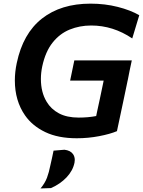

<svg xmlns="http://www.w3.org/2000/svg" viewBox="-20 -747 784 1054"><path d="M678.5 -295V-294Q678 -291.5 677.5 -289.5Q669.5 -252 659.5 -203.5Q632.5 -79 622 -27Q584 -11 524 0.5Q464 12 401.5 12Q299 12 228.2 -22Q157.5 -56 117.5 -113.5Q61.5 -194 61.5 -305.5Q61.5 -352 72 -401Q106 -563 210.2 -645Q314.5 -727 477 -727Q556 -727 626 -709.2Q696 -691.5 744.5 -663.5L706 -536Q601 -607 480.5 -607Q417.5 -607 362.8 -584.8Q308 -562.5 268.8 -513.2Q229.5 -464 212 -383Q204.5 -347.5 204.5 -313.5Q204.5 -240.5 236 -188.5Q260 -148 303.5 -124.8Q347 -101.5 412 -101.5Q464 -101.5 508 -110L512 -129.5L528 -203.5Q538 -252 546 -289.5L549 -304.5H365L388 -415.5H703.5L691 -356.5Q685.5 -328 682.5 -312.8Q679.5 -297.5 678.5 -295ZM202.5 287.5Q227 258 238 228.5Q249 199 256.5 160.5L265.5 120.5Q269.5 100 274 80L333.5 75Q366 78.5 380.5 98.5Q390.5 112.5 390.5 131Q390.5 138 389 146Q380 190 345.5 226.5Q311 263 260 285.5Z"/></svg>

Font: Heraclito SemiBold
Style: Italic
Weight: 600
Italic angle: -12°
Designer: Kostas Bartsokas (font) & Cristiano Sobral (main changes)
Foundry: Kostas Bartsokas (font) & Cristiano Sobral (main changes)
Version: Version 1.00;July 8, 2020;FontCreator 13.0.0.2655 64-bit